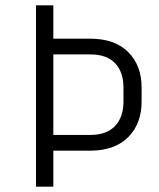

<svg xmlns="http://www.w3.org/2000/svg" viewBox="-20 -700 598 720"><path d="M318 -135H180V0H115V-680H180V-555H318Q410 -555 460.5 -505Q511 -455 511 -372V-319Q511 -236 460.5 -185.5Q410 -135 318 -135ZM318 -496H180V-194H318Q380 -194 411.5 -227.5Q443 -261 443 -319V-372Q443 -430 411.5 -463Q380 -496 318 -496Z"/></svg>

Font: Inria Sans Light
Style: Regular
Weight: 300
Designer: Black Foundry Team
Foundry: Black Foundry
Version: Version 1.2; ttfautohint (v1.8.3)